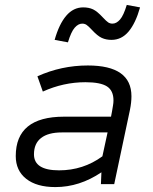

<svg xmlns="http://www.w3.org/2000/svg" viewBox="-20 -748 620 780"><path d="M205 12Q129 12 86.5 -21.5Q44 -55 44 -114Q44 -274 240 -274H431L435 -295Q437 -308 439 -319Q441 -330 441 -340Q441 -380 414.5 -397Q388 -414 327 -414Q238 -414 154 -376L132 -438Q229 -482 337 -482Q514 -482 514 -357Q514 -332 508 -302L444 0H390L392 -48Q303 12 205 12ZM220 -56Q318 -56 396 -113L417 -210H231Q176 -210 147 -187.5Q118 -165 118 -121Q118 -56 220 -56ZM256 -576 202 -586Q220 -650 249 -684Q278 -718 318 -718Q341 -718 358 -710Q375 -702 398 -677Q412 -662 419.5 -657Q427 -652 437 -652Q453 -652 467.5 -668.5Q482 -685 495 -728L549 -718Q531 -654 502.5 -620Q474 -586 433 -586Q411 -586 393.5 -594Q376 -602 353 -627Q339 -642 331.5 -647Q324 -652 314 -652Q298 -652 283.5 -635.5Q269 -619 256 -576Z"/></svg>

Font: Sometype Mono
Style: Italic
Weight: 400
Italic angle: -12°
Monospace: yes
Designer: Ryoichi Tsunekawa
Foundry: Dharma Type
Version: Version 1.000; ttfautohint (v1.8.3)